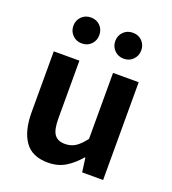

<svg xmlns="http://www.w3.org/2000/svg" viewBox="-145 -910 928 1033"><g transform="rotate(20 318.5 -393.5)"><path d="M246.4 13.8Q155.3 13.8 113.9 -45.8Q72.6 -105.3 72.6 -210.6V-559.8H219.4V-228.7Q219.4 -164.3 238.3 -138.2Q257.3 -112 298.6 -112Q332.7 -112 358.4 -128.6Q384.1 -145.2 412 -182.1V-559.8H558.8V0H438.9L427.9 -80.6H424.3Q388.2 -37.8 346 -12Q303.8 13.8 246.4 13.8ZM198.8 -651.1Q166.9 -651.1 145.7 -672.9Q124.6 -694.7 124.6 -725.3Q124.6 -756.7 145.7 -778.1Q166.9 -799.5 198.8 -799.5Q232 -799.5 252.6 -778.1Q273.2 -756.7 273.2 -725.3Q273.2 -694.7 252.6 -672.9Q232 -651.1 198.8 -651.1ZM438.9 -651.1Q406.8 -651.1 385.6 -672.9Q364.5 -694.7 364.5 -725.3Q364.5 -756.7 385.6 -778.1Q406.8 -799.5 438.9 -799.5Q471.9 -799.5 492.5 -778.1Q513.2 -756.7 513.2 -725.3Q513.2 -694.7 492.5 -672.9Q471.9 -651.1 438.9 -651.1Z"/></g></svg>

Font: Noto Sans TC
Style: Regular
Weight: 100
Designer: Ryoko NISHIZUKA 西塚涼子 (kana, bopomofo & ideographs); Paul D. Hunt (Latin, Greek & Cyrillic); Sandoll Communications 산돌커뮤니
Foundry: Adobe
Version: Version 2.004;hotconv 1.0.118;makeotfexe 2.5.65603